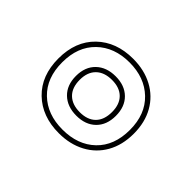

<svg xmlns="http://www.w3.org/2000/svg" viewBox="-90 -574 744 744"><g transform="rotate(45 282.0 -202.0)"><path d="M76 -202Q76 -296 133 -351Q190 -406 282 -406Q343 -406 390 -381Q437 -356 463 -310Q489 -264 489 -202Q489 -140 463 -94Q437 -48 390 -23Q343 2 282 2Q190 2 133 -53Q76 -108 76 -202ZM468 -202Q468 -287 416.5 -336.5Q365 -386 282 -386Q199 -386 148 -336.5Q97 -287 97 -202Q97 -116 148 -67Q199 -18 282 -18Q366 -18 417 -67Q468 -116 468 -202ZM172 -202Q172 -252 202 -281Q232 -310 282 -310Q332 -310 361.5 -281Q391 -252 391 -202Q391 -152 361.5 -123Q332 -94 282 -94Q232 -94 202 -123Q172 -152 172 -202ZM370 -202Q370 -244 347 -267Q324 -290 282 -290Q240 -290 216.5 -267Q193 -244 193 -202Q193 -159 216.5 -136Q240 -113 282 -113Q324 -113 347 -136Q370 -159 370 -202Z"/></g></svg>

Font: Athiti Light
Style: Regular
Weight: 300
Designer: CadsonDemak Team
Foundry: CadsonDemak
Version: Version 1.033